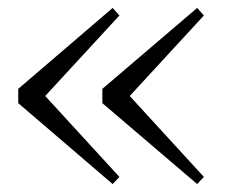

<svg xmlns="http://www.w3.org/2000/svg" viewBox="-20 -515 569 484"><path d="M264 -51 281 -69 94 -273 281 -476 264 -495 26 -291V-255ZM477 -51 494 -69 307 -273 494 -476 477 -495 238 -291V-255Z"/></svg>

Font: Source Han Serif CN Light
Style: Regular
Weight: 300
Designer: Ryoko NISHIZUKA 西塚涼子 (kana & ideographs); Frank Grießhammer (Latin, Greek & Cyrillic); Wenlong ZHANG 张文龙 (bopomofo); San
Foundry: Adobe
Version: Version 2.003;hotconv 1.1.1;makeotfexe 2.6.0